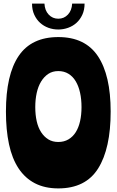

<svg xmlns="http://www.w3.org/2000/svg" viewBox="-20 -1036 648 1067"><path d="M304 -830Q453 -830 524 -724Q595 -618 595 -416Q595 -211 525.5 -100Q456 11 304 11Q229 11 174 -17.5Q119 -46 83 -100.5Q47 -155 30 -234.5Q13 -314 13 -416Q13 -621 84 -725.5Q155 -830 304 -830ZM304 -247Q336 -247 360.5 -261.5Q385 -276 401 -301.5Q417 -327 425 -362.5Q433 -398 433 -441Q433 -484 425 -520.5Q417 -557 401 -584Q385 -611 360.5 -626Q336 -641 304 -641Q272 -641 248.5 -625.5Q225 -610 208.5 -583Q192 -556 184 -519.5Q176 -483 176 -441Q176 -398 184 -362.5Q192 -327 208.5 -301.5Q225 -276 248.5 -261.5Q272 -247 304 -247ZM450 -1016Q450 -981 437.5 -954Q425 -927 405 -909Q385 -891 358.5 -881.5Q332 -872 304 -872Q275 -872 249 -881.5Q223 -891 203 -909Q183 -927 170.5 -954Q158 -981 158 -1016H227Q229 -978 250.5 -955Q272 -932 304 -932Q336 -932 357.5 -955Q379 -978 381 -1016Z"/></svg>

Font: Ranchers
Style: Regular
Weight: 400
Designer: Pablo Impallari, Brenda Gallo
Foundry: Pablo Impallari, Brenda Gallo
Version: Version 1.000; ttfautohint (v0.8) -G 200 -r 50